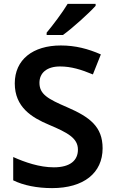

<svg xmlns="http://www.w3.org/2000/svg" viewBox="-20 -958 590 988"><path d="M472 -928V-938H328C301 -893 251 -827 220 -790V-778H304C353 -813 439 -891 472 -928ZM508 -195C508 -307 441 -356 326 -406C226 -449 183 -473 183 -532C183 -582 220 -616 289 -616C346 -616 398 -600 458 -575L499 -678C433 -707 368 -724 293 -724C149 -724 56 -651 56 -529C56 -406 144 -353 232 -316C329 -275 381 -247 381 -188C381 -134 343 -97 257 -97C183 -97 108 -123 48 -150V-30C101 -4 171 10 248 10C411 10 508 -68 508 -195Z"/></svg>

Font: Noto Sans Gurmukhi SemiBold
Style: Regular
Weight: 600
Designer: Jelle Bosma - Monotype Design Team
Foundry: Monotype Imaging Inc.
Version: Version 2.004